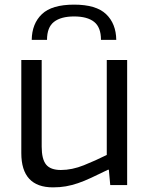

<svg xmlns="http://www.w3.org/2000/svg" viewBox="-20 -799 645 829"><path d="M209 10Q72 10 72 -138V-540H160V-166Q160 -112 179 -88.5Q198 -65 243 -65Q291 -65 342 -85.5Q393 -106 441 -130V-540H529V0H456L450 -66H446Q405 -46 374 -31.5Q343 -17 316.5 -8Q290 1 264.5 5.5Q239 10 209 10ZM117 -627Q118 -697 161 -738Q204 -779 300 -779Q395 -779 438 -738Q481 -697 482 -627H416Q416 -681 386.5 -704.5Q357 -728 300 -728Q243 -728 213 -704.5Q183 -681 183 -627Z"/></svg>

Font: EncodeSans
Style: Regular
Weight: 400
Designer: Pablo Impallari, Andres Torresi
Foundry: Pablo Impallari, Andres Torresi
Version: Version 1.000; ttfautohint (v1.4.1)